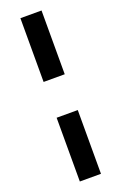

<svg xmlns="http://www.w3.org/2000/svg" viewBox="-176 -769 654 1033"><g transform="rotate(-20 150.5 -252.5)"><path d="M90 -355V-720H211V-355ZM90 215V-150H211V215Z"/></g></svg>

Font: Radio Canada SemiBold
Style: Regular
Weight: 600
Designer: Charles Daoud, Etienne Aubert Bonn, Alexandre Saumier Demers, Jacques Le Bailly
Foundry: Radio-Canada
Version: Version 2.104; ttfautohint (v1.8.4.7-5d5b);gftools[0.9.28.de